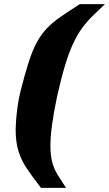

<svg xmlns="http://www.w3.org/2000/svg" viewBox="-20 -763 530 933"><path d="M179 150Q138 97 110.5 56Q83 15 69.5 -29Q56 -73 56 -135Q56 -147 58 -175.5Q60 -204 65 -242Q70 -280 79 -317Q101 -404 119.5 -461.5Q138 -519 159 -557.5Q180 -596 207.5 -625Q235 -654 274 -681Q313 -708 368 -743H490Q457 -712 429.5 -685Q402 -658 379 -626.5Q356 -595 336 -552.5Q316 -510 297 -448Q278 -386 258 -297Q241 -217 233 -157.5Q225 -98 225 -55Q225 -6 234.5 27.5Q244 61 261.5 89Q279 117 301 150Z"/></svg>

Font: Saira Expanded ExtraBold
Style: Italic
Weight: 800
Width: 7
Italic angle: -12°
Designer: Hector Gatti with collaboration of the Omnibus-Type team
Foundry: Omnibus-Type
Version: Version 1.101